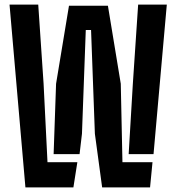

<svg xmlns="http://www.w3.org/2000/svg" viewBox="-20 -820 771 840"><path d="M426.9 0 395.1 -234.9 378.4 -688.7H355.3L338.6 -234.9L328.1 -145.6H214.6L225.3 -453.6L281.8 -795H452.1L508.4 -453.6L515.7 -110.3H647.2L636.5 0ZM91.2 0 21.7 -800H147.3L170.7 -453.6L187.8 -110.3H318.4L301.1 0ZM542.9 -145.6 561.2 -453.6 584.4 -800H709.8L651.7 -145.6Z"/></svg>

Font: Big Shoulders Stencil Display SC Thin
Style: Regular
Weight: 100
Designer: Patric King
Foundry: XO Type Co
Version: Version 2.001